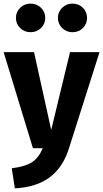

<svg xmlns="http://www.w3.org/2000/svg" viewBox="-26 -819 570 1061"><path d="M355 1Q323 104 250.5 159.5Q178 215 56 222L39 111Q115 101 151.5 77Q188 53 210 0H156L-6 -531H162L257 -101L361 -531H524ZM224 -720Q224 -687 200.5 -664Q177 -641 143 -641Q109 -641 85.5 -664Q62 -687 62 -720Q62 -753 85.5 -776Q109 -799 143 -799Q177 -799 200.5 -776Q224 -753 224 -720ZM455 -720Q455 -687 432 -664Q409 -641 374 -641Q341 -641 317.5 -664Q294 -687 294 -720Q294 -753 317.5 -776Q341 -799 374 -799Q409 -799 432 -776Q455 -753 455 -720Z"/></svg>

Font: Statis Sans
Style: Bold
Weight: 700
Designer: bBox Type GmbH
Foundry: bBox Type GmbH
Version: Version 1.000